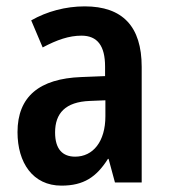

<svg xmlns="http://www.w3.org/2000/svg" viewBox="-20 -639 531 603"><path d="M246 -619C186 -619 127 -603 78 -575L114 -490C159 -514 197 -527 236 -527C286 -527 310 -495 310 -430V-400L235 -397C104 -392 35 -336 35 -224C35 -128 83 -56 173 -56C243 -56 283 -83 319 -140H321L341 -66H425V-429C425 -556 365 -619 246 -619ZM262 -322 311 -324V-274C311 -194 272 -147 216 -147C177 -147 153 -170 153 -223C153 -283 185 -319 262 -322Z"/></svg>

Font: Noto Sans Malayalam UI Condensed SemiBold
Style: Regular
Weight: 600
Width: 3
Designer: Jelle Bosma - Monotype Design Team
Foundry: Monotype Imaging Inc.
Version: Version 2.104